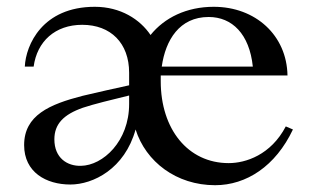

<svg xmlns="http://www.w3.org/2000/svg" viewBox="-20 -534 920 565"><path d="M140 -124C140 -169 167 -197 224 -217C257 -228 307 -240 360 -253V-228C360 -118 283 -47 218 -46C178 -45 140 -69 140 -124ZM51 -107C51 -27 116 9 187 9C254 9 347 -37 379 -153C409 -58 499 11 613 11C705 11 791 -45 842 -153L821 -162C777 -78 703 -54 653 -54C533 -54 453 -154 453 -295V-312H826C824 -430 732 -514 609 -514C529 -514 464 -482 423 -431C392 -477 335 -514 259 -514C105 -514 56 -402 53 -338H79C89 -412 142 -461 222 -461C306 -461 360 -407 360 -320V-283C318 -274 270 -263 223 -252C126 -227 51 -195 51 -107ZM456 -338C467 -416 508 -484 594 -484C663 -484 714 -434 724 -338Z"/></svg>

Font: Ortica Linear
Style: Regular
Weight: 400
Designer: Benedetta Bovani
Foundry: Collletttivo
Version: Version 2.000;Glyphs 3.1.2 (3151)